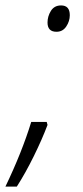

<svg xmlns="http://www.w3.org/2000/svg" viewBox="-67 -558 305 707"><path d="M141 -441Q164 -441 177 -460.5Q190 -480 190 -502Q190 -538 158 -538Q133 -538 120.5 -518Q108 -498 108 -475Q108 -441 141 -441ZM-47 129H-5Q27 79 57.5 17Q88 -45 108 -98L105 -109H48Q14 2 -47 129Z"/></svg>

Font: Noto Sans Display SemiCondensed Light
Style: Italic
Weight: 300
Width: 4
Italic angle: -12°
Designer: Monotype Design Team
Foundry: Monotype Imaging Inc.
Version: Version 1.900